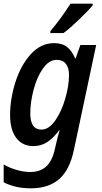

<svg xmlns="http://www.w3.org/2000/svg" viewBox="-22 -786 555 1046"><path d="M-2 207V110Q26 127 66 139Q106 151 143 151Q196 151 228.5 122Q261 93 275 34L282 4Q291 -38 303 -76H300Q269 -34 235.5 -12Q202 10 159 10Q101 10 67 -34Q33 -78 33 -159Q33 -247 62 -338.5Q91 -430 145.5 -490.5Q200 -551 273 -551Q317 -551 344 -529.5Q371 -508 387 -468H390L416 -541H502L381 29Q358 140 300 190Q242 240 146 240Q61 240 -2 207ZM354 -378Q354 -416 337 -438Q320 -460 287 -460Q245 -460 212 -413Q179 -366 161 -297Q143 -228 143 -168Q143 -80 204 -80Q244 -80 278.5 -129Q313 -178 333.5 -248.5Q354 -319 354 -378ZM253 -617Q312 -687 362 -766H483V-757Q460 -729 408 -679Q356 -629 324 -606H252Z"/></svg>

Font: Noto Sans UI NarrowMedium
Style: Italic
Weight: 500
Width: 4
Italic angle: -12°
Designer: Monotype Design Team
Foundry: Monotype Imaging Inc.
Version: Version 1.001